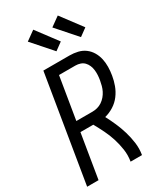

<svg xmlns="http://www.w3.org/2000/svg" viewBox="-238 -1065 977 1152"><g transform="rotate(-30 250.0 -489.0)"><path d="M8 0 129 -735H310Q339 -735 366.5 -728.5Q394 -722 415.5 -706Q437 -690 451 -666.5Q465 -643 471 -616Q477 -589 476.5 -560Q476 -531 471 -502Q466 -471 454.5 -439.5Q443 -408 422.5 -380.5Q402 -353 372.5 -334.5Q343 -316 311 -308Q329 -274 345 -237.5Q361 -201 372.5 -162.5Q384 -124 389.5 -83Q395 -42 388 0H309Q316 -42 310 -82.5Q304 -123 292 -161Q280 -199 262.5 -234.5Q245 -270 226 -304H137L87 0ZM149 -374H261Q278 -374 295 -378.5Q312 -383 327 -393Q342 -403 354 -417Q366 -431 374 -447Q382 -463 386.5 -480Q391 -497 394 -514Q397 -531 398 -548.5Q399 -566 397 -583Q395 -600 388.5 -615.5Q382 -631 371 -642.5Q360 -654 344 -659.5Q328 -665 310 -665H197ZM425 -796 305 -932 369 -978 477 -834ZM255 -796 135 -932 199 -978 307 -834Z"/></g></svg>

Font: Iosevka Curly
Style: Italic
Weight: 400
Italic angle: -9°
Monospace: yes
Designer: Belleve Invis
Foundry: Belleve Invis
Version: Version 22.1.2; ttfautohint (v1.8.4)